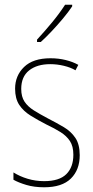

<svg xmlns="http://www.w3.org/2000/svg" viewBox="-20 -784 396 814"><path d="M318 -126Q318 -64 280.5 -27Q243 10 167 10Q125 10 91.5 0Q58 -10 37 -22V-53Q64 -36 97.5 -26Q131 -16 167 -16Q231 -16 261 -45.5Q291 -75 291 -128Q291 -164 276.5 -186Q262 -208 236.5 -224Q211 -240 177 -256Q140 -275 109.5 -294Q79 -313 61.5 -339.5Q44 -366 44 -408Q44 -463 82 -500Q120 -537 194 -537Q228 -537 258.5 -529.5Q289 -522 312 -509L300 -486Q280 -498 251 -505Q222 -512 193 -512Q137 -512 103.5 -485.5Q70 -459 70 -407Q70 -374 84 -353Q98 -332 123.5 -316Q149 -300 183 -282Q220 -263 250.5 -245Q281 -227 299.5 -199.5Q318 -172 318 -126ZM286 -757Q270 -733 247 -705.5Q224 -678 199.5 -652Q175 -626 153 -606H137V-616Q171 -653 201.5 -690Q232 -727 256 -764H286Z"/></svg>

Font: Noto Sans Telugu Condensed Thin
Style: Regular
Weight: 100
Width: 3
Designer: Jelle Bosma - Monotype Design Team
Foundry: Monotype Imaging Inc.
Version: Version 2.005; ttfautohint (v1.8.4.7-5d5b)